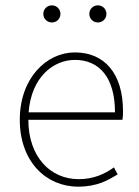

<svg xmlns="http://www.w3.org/2000/svg" viewBox="-20 -686 518 718"><path d="M174 -602C192 -602 206 -616 206 -634C206 -652 192 -666 174 -666C156 -666 142 -652 142 -634C142 -616 156 -602 174 -602ZM346 -602C364 -602 378 -616 378 -634C378 -652 364 -666 346 -666C328 -666 314 -652 314 -634C314 -616 328 -602 346 -602ZM440 -270C440 -412 370 -490 260 -490C154 -490 54 -394 54 -238C54 -82 152 12 272 12C344 12 384 -12 420 -34L406 -60C370 -34 328 -16 274 -16C168 -16 86 -100 86 -238H438C440 -250 440 -260 440 -270ZM87 -266C97 -398 180 -462 260 -462C350 -462 410 -398 410 -266H87Z"/></svg>

Font: Assistant ExtraLight
Style: Regular
Weight: 275
Designer: Hebrew By Ben Nathan, Latin by Paul Hunt
Version: Version 2.001;PS 002.001;hotconv 1.0.88;makeotf.lib2.5.64775